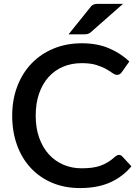

<svg xmlns="http://www.w3.org/2000/svg" viewBox="-20 -948 704 976"><path d="M585 -160.5C578.3 -160.5 571.7 -157.5 565 -151.5C553.3 -140.8 541.6 -131.8 529.8 -124.5C517.9 -117.2 505.3 -111.1 492 -106.2C478.7 -101.4 464.1 -97.9 448.2 -95.7C432.4 -93.6 414.5 -92.5 394.5 -92.5C361.8 -92.5 331.3 -98.5 303 -110.5C274.7 -122.5 250 -139.9 229 -162.7C208 -185.6 191.5 -213.6 179.5 -246.7C167.5 -279.9 161.5 -317.7 161.5 -360C161.5 -402 167.2 -439.5 178.7 -472.5C190.2 -505.5 206.3 -533.5 227 -556.5C247.7 -579.5 272.3 -597 301 -609C329.7 -621 361.2 -627 395.5 -627C425.2 -627 449.9 -623.9 469.7 -617.7C489.6 -611.6 506.1 -604.7 519.2 -597.2C532.4 -589.7 543.2 -582.9 551.7 -576.7C560.2 -570.6 567.8 -567.5 574.5 -567.5C580.8 -567.5 585.8 -568.8 589.5 -571.5C593.2 -574.2 596.3 -577.3 599 -581L637.5 -635.5C608.2 -663.5 573.6 -685.9 533.7 -702.7C493.9 -719.6 448 -728 396 -728C343.7 -728 295.7 -719 252.2 -701C208.7 -683 171.4 -657.7 140.2 -625.2C109.1 -592.7 84.9 -553.9 67.7 -508.7C50.6 -463.6 42 -414 42 -360C42 -306 50.1 -256.5 66.2 -211.5C82.4 -166.5 105.5 -127.7 135.5 -95.2C165.5 -62.7 201.7 -37.4 244.2 -19.2C286.7 -1.1 334.3 8 387 8C446.3 8 497.3 -1.6 540 -20.7C582.7 -39.9 618.7 -67.2 648 -102.5L601.5 -153C596.8 -158 591.3 -160.5 585 -160.5ZM605.5 -928.5H485.5C479.5 -928.5 474.2 -928.3 469.7 -928C465.2 -927.7 461.2 -926.8 457.5 -925.5C453.8 -924.2 450.5 -922.3 447.5 -920C444.5 -917.7 441.5 -914.3 438.5 -910L328.5 -773.5H406C414 -773.5 420.7 -774.2 426 -775.5C431.3 -776.8 437 -780.2 443 -785.5Z"/></svg>

Font: Lato Semibold
Style: Regular
Weight: 600
Designer: Lukasz Dziedzic
Foundry: tyPoland Lukasz Dziedzic
Version: Version 2.006; 2014-01-15